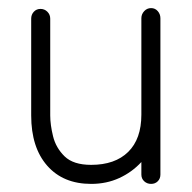

<svg xmlns="http://www.w3.org/2000/svg" viewBox="-20 -441 473 474"><path d="M205 13Q136 13 96.5 -32Q57 -77 57 -156V-395Q57 -405 63.5 -412Q70 -419 80 -419Q90 -419 97 -412Q104 -405 104 -395V-156Q104 -133 111 -104.5Q118 -76 139.5 -55Q161 -34 205 -34Q264 -34 296.5 -66Q329 -98 329 -158V-396Q329 -406 336 -413.5Q343 -421 353 -421Q363 -421 369.5 -413.5Q376 -406 376 -396V-10Q376 0 369.5 6.5Q363 13 353 13Q343 13 336 6.5Q329 0 329 -10V-41Q306 -16 274.5 -1.5Q243 13 205 13Z"/></svg>

Font: Zen Kurenaido
Style: Regular
Weight: 400
Designer: Yoshimichi Ohira
Foundry: Positype
Version: Version 1.001